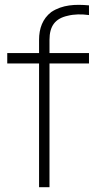

<svg xmlns="http://www.w3.org/2000/svg" viewBox="-20 -785 404 805"><path d="M263.5 -718.8C291.7 -726 321.9 -726 353.1 -721.9V-762.5C295.8 -767.7 241.7 -765.6 194.8 -734.4C158.3 -706.2 143.8 -665.6 143.8 -617.7V-562.5H10.4V-518.8H143.8V0H187.5V-518.8H353.1V-562.5H187.5V-617.7C187.5 -676 211.5 -707.3 263.5 -718.8Z"/></svg>

Font: Manrope Thin
Style: Regular
Weight: 100
Width: 4
Designer: Michael Sharanda
Foundry: Michael Sharanda
Version: Version 2.000;PS 002.000;hotconv 1.0.88;makeotf.lib2.5.64775